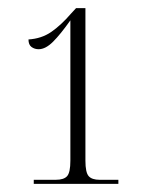

<svg xmlns="http://www.w3.org/2000/svg" viewBox="-20 -838 374 472"><path d="M63 -386V-396H117Q137 -396 145 -405Q153 -414 153 -443V-788Q129 -754 110.5 -735.5Q92 -717 75 -717Q65 -717 57.5 -722.5Q50 -728 50 -741Q82 -743 106 -759.5Q130 -776 155 -805L167 -818H190V-443Q190 -414 198 -405Q206 -396 225 -396H271V-386Z"/></svg>

Font: Noto Serif Display Condensed ExtraLight
Style: Regular
Weight: 200
Width: 3
Designer: Monotype Design Team
Foundry: Monotype Imaging Inc.
Version: Version 2.009